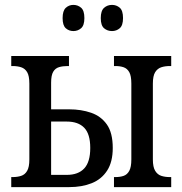

<svg xmlns="http://www.w3.org/2000/svg" viewBox="-20 -765 746 785"><path d="M438 -638Q419 -638 405.5 -649.5Q392 -661 392 -691Q392 -721 405.5 -733Q419 -745 438 -745Q456 -745 469.5 -733.5Q483 -722 483 -691Q483 -661 469.5 -649.5Q456 -638 438 -638ZM280 -638Q262 -638 249 -649.5Q236 -661 236 -691Q236 -721 249 -733Q262 -745 280 -745Q298 -745 311.5 -733.5Q325 -722 325 -691Q325 -661 311.5 -649.5Q298 -638 280 -638ZM446 0V-41H452Q471 -41 485.5 -46Q500 -51 508.5 -66.5Q517 -82 517 -113V-423Q517 -455 508.5 -470Q500 -485 485.5 -490Q471 -495 452 -495H446V-536H680V-495H674Q655 -495 639.5 -490Q624 -485 614.5 -470Q605 -455 605 -423V-113Q605 -82 614.5 -66.5Q624 -51 639.5 -46Q655 -41 674 -41H680V0ZM26 0V-41H32Q51 -41 66.5 -46Q82 -51 91 -66.5Q100 -82 100 -113V-423Q100 -455 91 -470Q82 -485 66.5 -490Q51 -495 32 -495H26V-536H262V-495H256Q237 -495 221.5 -490.5Q206 -486 197.5 -471.5Q189 -457 189 -427V-318H263Q312 -318 352.5 -304Q393 -290 417 -256Q441 -222 441 -160Q441 -103 418 -67.5Q395 -32 355 -16Q315 0 263 0ZM189 -50H253Q300 -50 324.5 -76.5Q349 -103 349 -160Q349 -217 324.5 -242.5Q300 -268 253 -268H189Z"/></svg>

Font: Noto Serif Condensed
Style: Regular
Weight: 400
Width: 3
Designer: Monotype Design Team
Foundry: Monotype Imaging Inc.
Version: Version 2.015